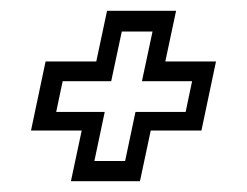

<svg xmlns="http://www.w3.org/2000/svg" viewBox="-20 -480 458 356"><path d="M111.5 -144 131.5 -238H37.5L64.5 -366H158.5L178.5 -460H306.5L286.5 -366H380.5L353.5 -238H259.5L239.5 -144ZM155 -181.5H212L231.2 -272.5H324.2L336.2 -329.5H243.2L262.8 -421.5H205.8L186.2 -329.5H96.2L84.2 -272.5H174.2Z"/></svg>

Font: Tourney Thin
Style: Italic
Weight: 100
Italic angle: -12°
Designer: Tyler Finck
Foundry: Etcetera Type Co
Version: Version 1.015